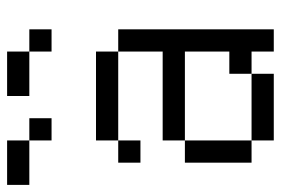

<svg xmlns="http://www.w3.org/2000/svg" viewBox="-145 -645 790 540"><g transform="rotate(-90 250.0 -375.0)"><path d="M125 -687.5H0V-750H125ZM62.5 -250H125V-62.5H62.5ZM62.5 -437.5H125V-375H62.5ZM125 -62.5H312.5V0H125ZM125 -312.5H375V-437.5H437.5V0H375V-62.5H312.5V-125H375V-250H125ZM125 -500H375V-437.5H125ZM125 -687.5H187.5V-625H125ZM250 -750H375V-687.5H250ZM375 -687.5H437.5V-625H375Z"/></g></svg>

Font: 寒蝉点阵体 16px
Style: Regular
Weight: 400
Designer: Designed by Warren2060
Foundry: ChillType
Version: Version 1.000